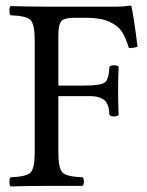

<svg xmlns="http://www.w3.org/2000/svg" viewBox="-20 -669 529 691"><path d="M305 -323H190V-122Q190 -62 205.5 -47.5Q221 -33 277 -31Q282 -26 282 -14Q282 -5 277 0H238Q238 0 148 0Q88 0 18 2Q14 -2 14 -14Q14 -27 18 -31Q74 -33 89.5 -47.5Q105 -62 105 -122V-523Q105 -583 89.5 -597.5Q74 -612 18 -614Q14 -618 14 -630Q14 -643 18 -647Q98 -645 147 -645H402Q426 -645 449 -649Q453 -649 453 -646Q461 -612 475 -501Q462 -496 444 -496Q432 -535 418 -556Q404 -577 373 -591Q342 -605 291 -605H246Q212 -605 201 -593Q190 -581 190 -541V-361H283Q344 -361 358 -373Q372 -385 374 -429Q379 -434 390 -434Q402 -434 407 -429Q405 -377 405 -343Q405 -305 407 -255Q402 -250 390 -250Q379 -250 374 -255Q374 -260 373 -260V-266Q373 -273 370.5 -282.5Q368 -292 362.5 -301Q357 -310 342 -316.5Q327 -323 305 -323Z"/></svg>

Font: Ponomar Unicode TT
Style: Regular
Weight: 400
Designer: Vladislav V. Dorosh, Yuri A.W. Shardt, Nikita Simmons, Aleksandr Andreev
Foundry: Ponomar Project
Version: 1.1